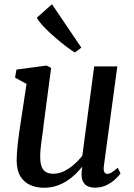

<svg xmlns="http://www.w3.org/2000/svg" viewBox="-20 -875 630 905"><path d="M187 10Q153.5 10 124.5 -2Q95.5 -14 77.2 -42Q59 -70 58.5 -119.5Q58.5 -136.5 60 -157.5Q61.5 -178.5 64.2 -201.8Q67 -225 70.2 -248.5Q73.5 -272 77 -294L105 -479.5L51 -509L57.5 -547L199.5 -566L221 -555L186 -290Q184 -268.5 181 -247.8Q178 -227 175.2 -207.5Q172.5 -188 171 -170Q169.5 -152 169.5 -136.5Q169.5 -105 177 -87.5Q184.5 -70 198.5 -63Q212.5 -56 232.5 -56Q257.5 -56 282.8 -68.5Q308 -81 330 -100.5Q352 -120 368 -141L424 -562H533L469.5 -92Q467 -73 471.8 -64.2Q476.5 -55.5 485 -55.5Q494.5 -55.5 505.8 -62Q517 -68.5 535 -84.5L548 -57.5Q543.5 -50 527.2 -33.8Q511 -17.5 485.5 -4Q460 9.5 428 9.5Q395.5 9.5 379.8 -7Q364 -23.5 364.5 -51Q364.5 -53 364.5 -57Q364.5 -61 365 -66Q365.5 -71 366.2 -76.5Q367 -82 367.5 -86.5L366 -87.5Q351.5 -69.5 333.5 -52.2Q315.5 -35 293.2 -21Q271 -7 244.5 1.5Q218 10 187 10ZM333 -627.5Q317.5 -636.5 291.8 -656Q266 -675.5 237.8 -700Q209.5 -724.5 186.5 -748.8Q163.5 -773 153.5 -791.5L225 -855L363.5 -650.5Z"/></svg>

Font: Merriweather 20pt Medium
Style: Italic
Weight: 500
Italic angle: -7.8°
Version: Version 2.101